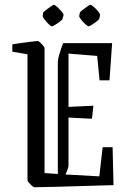

<svg xmlns="http://www.w3.org/2000/svg" viewBox="-20 -781 549 810"><path d="M32 -563V-594Q45 -596 69 -599.5Q93 -603 114.5 -605.5Q136 -608 140 -608Q142 -608 149 -602Q156 -596 162 -588.5Q168 -581 168 -578V-51L224 -47V-521Q224 -531 230.5 -552.5Q237 -574 246 -599H453L442 -442H400L390 -545L269 -555V-330L374 -335L368 -280L269 -285V-83Q269 -78 266 -68.5Q263 -59 256 -45L399 -37L413 -160H455L459 0Q377 2 321 4Q265 6 219.5 7Q174 8 125 9Q122 9 115 3Q108 -3 102 -10Q96 -17 96 -20V-552ZM317 -728Q317 -730 327 -738Q337 -746 348 -753.5Q359 -761 361 -761Q365 -761 375.5 -752Q386 -743 394.5 -732.5Q403 -722 402 -717L399 -702Q398 -699 388 -691Q378 -683 367.5 -676.5Q357 -670 354 -670Q350 -670 340 -679Q330 -688 322 -698.5Q314 -709 314 -713ZM162 -728Q163 -730 173 -738Q183 -746 194 -753.5Q205 -761 207 -761Q211 -761 221 -752Q231 -743 240 -732.5Q249 -722 248 -717L244 -702Q244 -699 234 -691Q224 -683 213 -676.5Q202 -670 199 -670Q195 -670 185.5 -679Q176 -688 168 -698.5Q160 -709 160 -713Z"/></svg>

Font: Grenze Gotisch Light
Style: Regular
Weight: 300
Designer: Renata Polastri
Foundry: Omnibus-Type
Version: Version 1.001